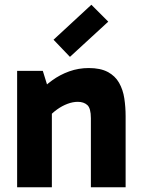

<svg xmlns="http://www.w3.org/2000/svg" viewBox="-20 -787 593 807"><path d="M353 -501Q402 -501 433 -484.5Q464 -468 480.5 -439Q497 -410 502.5 -373.5Q508 -337 508 -298V0H362V-290Q362 -332 347 -345.5Q332 -359 307 -359Q286 -359 263.5 -350.5Q241 -342 220 -327Q199 -312 183 -293L157 -367H198V0H52V-489H160L190 -392L140 -396Q166 -425 199 -449Q232 -473 271 -487Q310 -501 353 -501ZM274 -548 205 -620 364 -767 435 -696Z"/></svg>

Font: Gabarito
Style: Bold
Weight: 700
Designer: Leandro Assis / Alvaro Franca / Felipe Casaprima
Foundry: Naipe Foundry
Version: Version 1.000